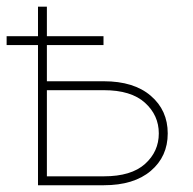

<svg xmlns="http://www.w3.org/2000/svg" viewBox="-24 -548 572 568"><path d="M114.7 -281.2V-26.4H283.2Q364.3 -26.4 405 -63Q445.8 -99.6 445.8 -153.3Q445.8 -207 404.8 -244.1Q363.8 -281.2 283.2 -281.2ZM282.2 -414.6H114.7V-307.6H283.2Q372.1 -307.6 422.1 -264.6Q472.2 -221.7 472.2 -153.3Q472.2 -85 422.1 -42.5Q372.1 0 283.2 0H88.4V-414.6H-4.4V-440.9H88.4V-528.3H114.7V-440.9H282.2Z"/></svg>

Font: Roboto-Thin
Style: Regular
Weight: 250
Designer: Google
Version: Version 1.100141; 2013; ttfautohint (v0.94.14-c901) -l 8 -r 